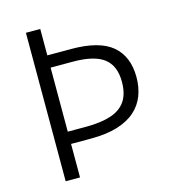

<svg xmlns="http://www.w3.org/2000/svg" viewBox="-107 -803 808 892"><g transform="rotate(-15 297.0 -357.0)"><path d="M542 -382Q542 -334 526.5 -293.5Q511 -253 478 -223.5Q445 -194 392 -177.5Q339 -161 264 -161H168V0H99V-714H168V-587H282Q418 -587 480 -534.5Q542 -482 542 -382ZM257 -220Q327 -220 375 -235.5Q423 -251 447 -286Q471 -321 471 -379Q471 -456 424.5 -492Q378 -528 275 -528H168V-220Z"/></g></svg>

Font: Noto Sans Oriya Light
Style: Regular
Weight: 300
Version: Version 2.003